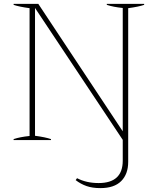

<svg xmlns="http://www.w3.org/2000/svg" viewBox="-20 -720 811 987"><path d="M369 206 376 196Q424 221 487 221Q611 221 611 106V-1L160 -679V-22Q213 -15 242 -5V0H50V-5Q83 -16 132 -21V-678Q79 -685 50 -695V-700H177L611 -45V-679Q562 -684 529 -695V-700H721V-695Q692 -685 639 -678V112Q639 175 603 211Q567 247 496 247Q455 247 425 236.5Q395 226 369 206Z"/></svg>

Font: Trirong Thin
Style: Regular
Weight: 250
Designer: Katatrad Team
Foundry: CadsonDemak
Version: Version 1.001